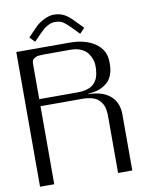

<svg xmlns="http://www.w3.org/2000/svg" viewBox="-102 -1039 850 1111"><g transform="rotate(-10 323.0 -483.5)"><path d="M41.5 -791.5H354Q447.8 -791.5 505.1 -751.2Q562.5 -710.9 562.5 -641.6V-629.4Q562.5 -592.3 551.3 -564.7Q540 -537.1 523.2 -522.7Q506.3 -508.3 486.3 -498.8Q466.3 -489.3 449.2 -486.8Q432.1 -484.4 419.7 -482.4Q407.2 -480.5 406.2 -479Q491.2 -479 537.4 -439.5Q583.5 -399.9 583.5 -329.1V0H500V-327.1Q500 -340.3 499.5 -350.1Q499 -359.9 496.3 -374.5Q493.7 -389.2 488.8 -399.7Q483.9 -410.2 474.6 -421.9Q465.3 -433.6 452.6 -441.2Q439.9 -448.7 419.9 -453.6Q399.9 -458.5 375 -458.5H125V0H41.5ZM354 -500Q378.9 -500 398.9 -505.1Q418.9 -510.3 431.9 -518.1Q444.8 -525.9 454.1 -538.1Q463.4 -550.3 468 -561.3Q472.7 -572.3 475.3 -587.4Q478 -602.5 478.5 -612.3Q479 -622.1 479 -635.3Q479 -651.4 473.4 -668.9Q467.8 -686.5 455.1 -705.8Q442.4 -725.1 416 -737.5Q389.6 -750 354 -750H208.5Q194.3 -750 187.3 -749.8Q180.2 -749.5 168.5 -748.5Q156.7 -747.6 150.6 -744.9Q144.5 -742.2 137.7 -737.8Q130.9 -733.4 127.9 -726.1Q125 -718.8 125 -708.5V-500ZM453.1 -861.3 423.8 -831.1 380.4 -876Q352.1 -904.3 335.4 -914.1Q318.8 -923.8 291.5 -923.8Q272.9 -923.8 254.9 -915.3Q236.8 -906.7 227.1 -898.4Q217.3 -890.1 203.1 -876L159.2 -831.1L130.4 -861.3L186.5 -918.9Q204.6 -936.5 235.1 -951.7Q265.6 -966.8 291.5 -966.8Q321.8 -966.8 345.9 -956.1Q370.1 -945.3 396 -919.9Z"/></g></svg>

Font: Gputeks
Style: Regular
Weight: 500
Version: Version 0.9